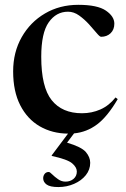

<svg xmlns="http://www.w3.org/2000/svg" viewBox="-20 -543 524 796"><path d="M222 232.5Q187.5 232.5 173.2 222Q159 211.5 159 196Q159 186 165 178Q171 170 182.5 170Q186.5 170 196.5 180Q206.5 190 220.8 200Q235 210 251.5 210Q271.5 210 285 198.5Q298.5 187 298.5 168Q298.5 150.5 279 134Q259.5 117.5 194.5 103.5V101L262 11Q196.5 10.5 145 -19.2Q93.5 -49 64 -106.5Q34.5 -164 34.5 -247Q34.5 -326.5 70 -389Q105.5 -451.5 166.5 -487.2Q227.5 -523 304.5 -523Q384 -523 419 -499Q454 -475 454 -445Q454 -420 438.5 -405.2Q423 -390.5 399 -390.5Q393.5 -390.5 380.5 -406.2Q367.5 -422 348.8 -442.5Q330 -463 308 -478.8Q286 -494.5 262 -494.5Q213 -494.5 182 -450.5Q151 -406.5 151 -307.5Q151 -182 194.2 -127.8Q237.5 -73.5 320 -73.5Q360.5 -73.5 396.2 -89.2Q432 -105 459 -139L468 -132Q425.5 -59.5 382.5 -27.2Q339.5 5 287 10L258 48.5Q317.5 66 335.8 87.2Q354 108.5 354 132Q354 160.5 335.8 183.2Q317.5 206 287.2 219.2Q257 232.5 222 232.5Z"/></svg>

Font: Newsreader 72pt Medium
Style: Regular
Weight: 500
Designer: Hugues Gentile
Foundry: Production Type
Version: Version 1.003; ttfautohint (v1.8.3)